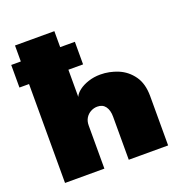

<svg xmlns="http://www.w3.org/2000/svg" viewBox="-145 -795 850 903"><g transform="rotate(-20 280.0 -344.0)"><path d="M-20 -495V-608H298.5V-495ZM357.5 -422.5Q403 -422.5 445.8 -404.8Q488.5 -387 516.2 -348.2Q544 -309.5 544 -246.5V0H347V-216Q347 -248 333.2 -266.8Q319.5 -285.5 293 -285.5Q275.5 -285.5 259.8 -277Q244 -268.5 234.5 -253Q225 -237.5 225 -216V0H28V-688H225V-359Q231.5 -375 250.5 -389.5Q269.5 -404 297.5 -413.2Q325.5 -422.5 357.5 -422.5Z"/></g></svg>

Font: League Spartan Thin Black
Style: Regular
Weight: 900
Version: Version 2.002